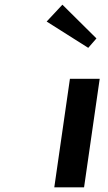

<svg xmlns="http://www.w3.org/2000/svg" viewBox="-20 -824 462 819"><path d="M246.2 -804 179 -732.1 356.4 -619.9 391.4 -660.1ZM278.3 -488 211.6 -25H338.6L405.3 -488Z"/></svg>

Font: Hussar Ekologiczny
Style: Regular
Weight: 400
Foundry: Cannot Into Space Fonts
Version: Version 0.97